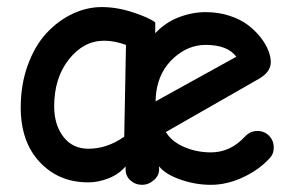

<svg xmlns="http://www.w3.org/2000/svg" viewBox="-20 -512 813 538"><path d="M378.9 5.9Q359.4 5.9 345.7 -6.3Q332 -18.6 332 -37.1V-45.9Q314 -24.4 285.2 -12.7Q256.3 -1 227.1 -1Q144.5 -1 91.3 -57.9Q38.1 -114.7 38.1 -210.9Q38.1 -275.4 57.9 -329.6Q77.6 -383.8 109.9 -418.7Q142.1 -453.6 182.4 -472.9Q222.7 -492.2 265.1 -492.2Q307.6 -492.2 352.3 -477.5Q397 -462.9 415 -449.2V-418.9Q443.4 -449.2 481 -463.6Q518.6 -478 556.2 -478Q591.8 -478 622.6 -468Q653.3 -458 674.1 -442.4Q694.8 -426.8 710 -407.5Q725.1 -388.2 731.9 -370.4Q738.8 -352.5 738.8 -337.9Q738.8 -311 707 -292L444.8 -142.1Q460.9 -115.2 496.1 -100.1Q531.2 -85 570.8 -85Q625.5 -85 666 -128.9Q680.7 -145 701.2 -145Q720.7 -145 733.9 -131.6Q747.1 -118.2 747.1 -98.1Q747.1 -80.1 734.9 -67.9Q705.1 -35.6 660.4 -14.9Q615.7 5.9 570.8 5.9Q527.3 5.9 485.1 -9Q442.9 -23.9 425.8 -45.9V-37.1Q425.8 -19.5 410.6 -6.8Q395.5 5.9 378.9 5.9ZM228 -95.2Q279.8 -95.2 328.1 -128.9L333 -386.2Q300.8 -397.9 272 -397.9Q214.4 -397.9 173.1 -345.7Q131.8 -293.5 131.8 -213.9Q131.8 -162.6 157.5 -128.9Q183.1 -95.2 228 -95.2ZM416 -228 642.1 -353Q617.7 -386.2 556.2 -386.2Q507.3 -386.2 466.8 -349.6Q426.3 -313 418 -254.9Q416 -240.7 416 -228Z"/></svg>

Font: Comic Neue
Style: Bold
Weight: 700
Designer: Craig Rozynski
Foundry: Craig Rozynski
Version: Version 2.003;hotconv 1.0.109;makeotfexe 2.5.65596